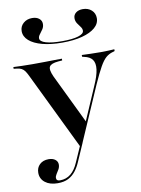

<svg xmlns="http://www.w3.org/2000/svg" viewBox="-91 -702 703 956"><g transform="rotate(-10 260.0 -224.0)"><path d="M264.5 33.1 75 -358.1Q66.9 -375 60.1 -384.3Q53.2 -393.5 44 -398.4Q34.7 -403.2 20.2 -404.8L4.8 -406.5V-415.3Q24.2 -414.5 47.6 -413.7Q71 -412.9 97.6 -412.9H100.8H106.5Q137.1 -412.9 163.3 -413.3Q189.5 -413.7 211.7 -414.1Q233.9 -414.5 250 -414.5V-405.6L229.8 -404Q193.5 -400.8 185.1 -386.3Q176.6 -371.8 193.5 -334.7L315.3 -82.3L306.5 -71L384.7 -251.6Q406.5 -300 410.5 -331.9Q414.5 -363.7 402 -381Q389.5 -398.4 360.5 -404L350.8 -406.5V-415.3Q371.8 -414.5 395.6 -413.7Q419.4 -412.9 446.8 -412.9Q468.5 -412.9 484.7 -413.7Q500.8 -414.5 515.3 -415.3V-406.5L505.6 -403.2Q485.5 -397.6 470.6 -384.7Q455.6 -371.8 439.1 -342.7Q422.6 -313.7 398.4 -259.7L271 33.1ZM122.6 192.7Q83.1 192.7 59.3 174.2Q35.5 155.6 35.5 125Q35.5 99.2 52.4 83.1Q69.4 66.9 97.6 66.9Q118.5 66.9 131 76.6Q143.5 86.3 143.5 101.6Q143.5 114.5 137.1 125.8Q130.6 137.1 124.2 146.8Q117.7 156.5 117.7 166.1Q117.7 180.6 136.3 180.6Q167.7 180.6 190.7 161.7Q213.7 142.7 229 106.5L271 11.3L279 15.3L239.5 105.6Q229 130.6 213.7 150.4Q198.4 170.2 176.6 181.5Q154.8 192.7 122.6 192.7ZM266.1 -492.7Q208.9 -492.7 166.1 -504Q123.4 -515.3 100 -535.9Q76.6 -556.5 76.6 -583.9Q76.6 -608.1 94.4 -623.8Q112.1 -639.5 138.7 -639.5Q160.5 -639.5 173.8 -629Q187.1 -618.5 187.1 -601.6Q187.1 -587.1 179.4 -575.4Q171.8 -563.7 163.7 -553.6Q155.6 -543.5 155.6 -533.9Q155.6 -517.7 185.1 -508.9Q214.5 -500 267.7 -500Q319.4 -500 348.4 -508.9Q377.4 -517.7 377.4 -533.9Q377.4 -544.4 369.8 -554Q362.1 -563.7 354.4 -575.4Q346.8 -587.1 346.8 -601.6Q346.8 -618.5 360.1 -629Q373.4 -639.5 395.2 -639.5Q421.8 -639.5 439.1 -623.8Q456.5 -608.1 456.5 -583.1Q456.5 -555.6 433.1 -535.5Q409.7 -515.3 367.3 -504Q325 -492.7 266.1 -492.7Z"/></g></svg>

Font: Playfair 144pt SemiExpanded SemiBold
Style: Regular
Weight: 600
Width: 6
Designer: Claus Eggers Sørensen
Foundry: Claus Eggers Sørensen
Version: Version 2.203